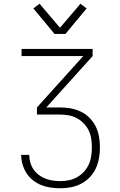

<svg xmlns="http://www.w3.org/2000/svg" viewBox="-20 -996 640 1024"><path d="M303 8Q277 8 251 4.5Q225 1 201 -8.5Q177 -18 156.5 -34Q136 -50 122 -71.5Q108 -93 100.5 -118.5Q93 -144 93 -169V-170H136Q136 -149 141.5 -129.5Q147 -110 158.5 -93Q170 -76 186.5 -63.5Q203 -51 222 -43.5Q241 -36 261.5 -33Q282 -30 302 -30Q326 -30 349 -35Q372 -40 392 -51.5Q412 -63 428 -80.5Q444 -98 453.5 -119Q463 -140 466.5 -163.5Q470 -187 470 -210Q470 -233 466.5 -256Q463 -279 453 -300Q443 -321 426.5 -338Q410 -355 389.5 -366Q369 -377 346 -381Q323 -385 300 -385H177V-423L424 -697H95V-735H474V-697L227 -423H300Q329 -423 357 -418Q385 -413 411 -400.5Q437 -388 457.5 -367.5Q478 -347 490.5 -321.5Q503 -296 508 -267.5Q513 -239 513 -210Q513 -181 508 -152.5Q503 -124 491 -98Q479 -72 459 -51Q439 -30 413.5 -16.5Q388 -3 359.5 2.5Q331 8 303 8ZM271 -815 158 -951 191 -976 300 -848 409 -976 442 -951 329 -815Z"/></svg>

Font: Iosevka Aile Extralight
Style: Regular
Weight: 200
Designer: Belleve Invis
Foundry: Belleve Invis
Version: Version 31.1.0; ttfautohint (v1.8.4)